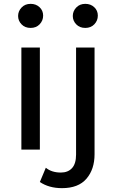

<svg xmlns="http://www.w3.org/2000/svg" viewBox="-20 -777 603 997"><path d="M187 0H91V-530H187ZM139 -632Q110 -632 92 -650.5Q74 -669 74 -694Q74 -719 92 -738Q110 -757 139 -757Q167 -757 185.5 -739.5Q204 -722 204 -696Q204 -670 186 -651Q168 -632 139 -632ZM302 200Q234 200 187 168L218 94Q248 119 296 119Q333 119 354 96Q375 73 375 26V-530H471V24Q471 102 429 151Q387 200 302 200ZM423 -632Q394 -632 376 -650.5Q358 -669 358 -694Q358 -719 376 -738Q394 -757 423 -757Q451 -757 469.5 -739.5Q488 -722 488 -696Q488 -670 470 -651Q452 -632 423 -632Z"/></svg>

Font: Argentum Novus
Style: Regular
Weight: 400
Designer: Julieta Ulanovsky
Foundry: Julieta Ulanovsky
Version: Version 7.20;July 27, 2021;FontCreator 13.0.0.2683 64-bit